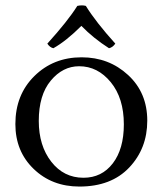

<svg xmlns="http://www.w3.org/2000/svg" viewBox="-20 -683 603 713"><path d="M273.9 -437Q212.9 -437 168.5 -383.5Q124 -330.1 124 -233.9Q124 -142.1 170.4 -82.5Q216.8 -22.9 290 -22.9Q357.9 -22.9 398.9 -76.4Q439.9 -129.9 439.9 -221.2Q439.9 -318.4 391.4 -377.7Q342.8 -437 273.9 -437ZM526.9 -234.9Q526.9 -131.8 460 -61Q393.1 9.8 274.9 9.8Q172.9 9.8 105 -55.7Q37.1 -121.1 37.1 -222.2Q37.1 -331.1 107.7 -400.6Q178.2 -470.2 283.2 -470.2Q384.3 -470.2 455.6 -404.5Q526.9 -338.9 526.9 -234.9ZM298.8 -661.1Q335.9 -601.1 408.2 -521Q398.4 -506.8 384.8 -503.9Q326.7 -541 282.2 -586.9Q226.1 -530.8 178.2 -503.9Q165 -506.8 155.8 -521Q231.9 -605 267.1 -661.1Q284.7 -665 298.8 -661.1Z"/></svg>

Font: Linux Libertine Capitals
Style: Small Caps
Weight: 400
Designer: Philipp H. Poll
Foundry: Philipp H. Poll
Version: Version 5.1.3